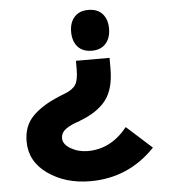

<svg xmlns="http://www.w3.org/2000/svg" viewBox="-56 -871 832 933"><g transform="rotate(-5 359.5 -405.0)"><path d="M541 -237 664 -126Q534 10 348 10Q227 10 141 -50.5Q55 -111 55 -209Q55 -285 101.5 -332Q148 -379 229 -412Q231 -414 245.5 -419Q260 -424 261 -425Q301 -441 314.5 -464Q328 -487 328 -538V-579H492V-527Q492 -428 451 -374Q410 -320 322 -287Q321 -285 311 -282.5Q301 -280 300 -279Q262 -264 245 -248.5Q228 -233 228 -210Q228 -180 265 -158.5Q302 -137 348 -137Q461 -137 541 -237ZM410 -621Q365 -621 341 -648Q317 -675 317 -721Q317 -766 341 -793Q365 -820 409 -820Q454 -820 478 -793Q502 -766 502 -721Q502 -676 478 -648.5Q454 -621 410 -621Z"/></g></svg>

Font: Sinkin Sans 700 Bold
Style: Bold
Weight: 700
Designer: Keith Bates
Foundry: K-Type
Version: Sinkin Sans (version 1.0)  by Keith Bates   •   © 2014   www